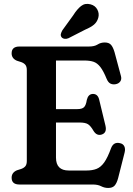

<svg xmlns="http://www.w3.org/2000/svg" viewBox="-20 -936 676 974"><path d="M39 -665.5Q39 -700 78.5 -700H431Q459 -700 475 -710.2Q491 -720.5 511.5 -720.5Q532.5 -720.5 543 -708.8Q553.5 -697 561 -671.5L593.5 -550.5Q598 -534 590.2 -523Q582.5 -512 567.5 -509Q553.5 -506 541.2 -511.5Q529 -517 521 -536Q504.5 -576.5 488.8 -596.5Q473 -616.5 454 -622.8Q435 -629 408 -629H264V-382.5H372.5Q397 -382.5 406.8 -392.8Q416.5 -403 420.5 -429.5Q427.5 -458.5 450.5 -459.5Q476 -460 483 -431L515 -298.5Q523.5 -262.5 496 -253.5Q471 -245.5 454.5 -272Q440.5 -296.5 427 -305.5Q413.5 -314.5 383 -314.5H264V-136.5Q264 -71 329 -71H418.5Q449 -71 470.2 -79.5Q491.5 -88 508.8 -112.2Q526 -136.5 543.5 -184.5Q556 -217 587.5 -210Q604 -207 610.5 -194Q617 -181 612 -161.5L579 -31.5Q572 -6 561.2 5.8Q550.5 17.5 529 17.5Q510 17.5 493.2 8.8Q476.5 0 450 0H78.5Q39 0 39 -34.5Q39 -60.5 65.5 -72L87.5 -79Q101.5 -84 108.8 -93Q116 -102 116 -119.5V-580.5Q116 -598 108.8 -607Q101.5 -616 87.5 -621L65.5 -628Q39 -639.5 39 -665.5ZM351.5 -858.5Q370.5 -889 391 -905.2Q411.5 -921.5 439.5 -914Q463.5 -907.5 474 -887.2Q484.5 -867 478.5 -845.5Q472.5 -824.5 457 -811.2Q441.5 -798 412 -785.5L327 -742Q317.5 -738 307.8 -739.2Q298 -740.5 292.5 -747Q286.5 -755 288.8 -764Q291 -773 296.5 -782.5Z"/></svg>

Font: Fraunces 72pt S100 SemiBold
Style: Regular
Weight: 600
Version: Version 1.000; ttfautohint (v1.8.3)